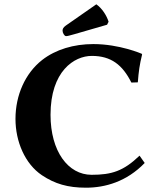

<svg xmlns="http://www.w3.org/2000/svg" viewBox="-20 -863 746 893"><path d="M414 -658C323 -658 239 -633 176 -584C97 -522 52 -420 52 -310C52 -205 96 -101 175 -48C235 -8 295 10 380 10C469 10 569 -18 653 -105L629 -139C554 -67 499 -50 406 -50C297 -50 215 -159 215 -329C215 -532 325 -603 407 -603C497 -603 550 -561 591 -479L621 -480C625 -531 629 -561 641 -610L639 -613C639 -613 536 -658 414 -658ZM428 -843 286 -744C273 -735 271 -727 271 -720C271 -711 279 -695 287 -695C295 -695 304 -698 326 -704L478 -748L485 -762C476 -791 455 -824 428 -843Z"/></svg>

Font: Libertinus Sans
Style: Bold
Weight: 700
Designer: Philipp H. Poll, Khaled Hosny
Foundry: Caleb Maclennan
Version: Version 7.050;RELEASE